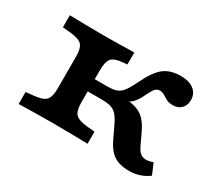

<svg xmlns="http://www.w3.org/2000/svg" viewBox="-91 -598 871 780"><g transform="rotate(30 344.5 -208.0)"><path d="M155 -208.2V-282.7Q155 -323.1 140.8 -337.8Q126.6 -352.4 85.7 -356.4L49.1 -359.9V-416.4Q85.3 -415.6 123.8 -414.8Q162.3 -413.9 210.7 -413.9Q252.5 -413.9 286.5 -414.8Q320.6 -415.6 351.5 -416.4V-359.9L329.8 -357.9Q291.9 -354.6 279.2 -338.9Q266.5 -323.1 266.5 -282.7V-208.2ZM210.7 -2.4Q162.3 -2.4 123.8 -1.6Q85.3 -0.8 49.1 0V-56.5L85.7 -60Q126.6 -64 140.8 -78.8Q155 -93.6 155 -133.6V-208.2H266.5V-133.6Q266.5 -93.6 280.7 -78.8Q294.9 -64 335.8 -60L372.4 -56.5V0Q336.6 -0.8 297.9 -1.6Q259.2 -2.4 210.7 -2.4ZM574 11.3Q544 11.3 522.1 3.8Q500.1 -3.8 484.3 -20.7Q468.5 -37.6 455 -65.4L428.9 -120.3Q416.4 -146.7 404.5 -160.5Q392.5 -174.3 375.8 -179.5Q359.1 -184.7 330.7 -184.7H242.7V-241.9H325.2Q352 -241.9 368 -247.6Q384.1 -253.2 396.9 -270.1Q409.8 -287 425.9 -320.7Q455.5 -382.3 485.6 -405.3Q515.8 -428.3 563.5 -428.3Q602.7 -428.3 625.2 -411Q647.7 -393.7 647.7 -362.9Q647.7 -338.8 632.8 -323.7Q617.8 -308.6 593 -308.6Q579 -308.6 569.2 -312.5Q559.4 -316.5 551.7 -321.5Q544 -326.4 536.5 -330.4Q529 -334.3 519.7 -334.3Q511.7 -334.3 505.1 -330.5Q498.5 -326.7 492.3 -317.4Q486.1 -308 478.4 -291.7Q460.9 -253.8 442.4 -239.5Q423.9 -225.1 391.1 -216.5L377.5 -234.5Q427.4 -236.8 457.1 -229Q486.7 -221.2 504.8 -202.9Q523 -184.7 537.5 -154.2L563.6 -99.3Q573.2 -78.9 583.9 -70.7Q594.5 -62.6 610.6 -62.6Q624.4 -62.6 642.5 -69.2L663.9 -18.5Q645.6 -4.4 622.2 3.4Q598.9 11.3 574 11.3Z"/></g></svg>

Font: Playfair 5pt SemiExpanded Light
Style: Regular
Weight: 300
Width: 6
Designer: Claus Eggers Sørensen
Foundry: Claus Eggers Sørensen
Version: Version 2.203